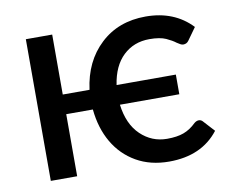

<svg xmlns="http://www.w3.org/2000/svg" viewBox="-63 -594 822 678"><g transform="rotate(-10 348.0 -254.5)"><path d="M492 5.5Q425 5.5 374.5 -23.5Q324 -52.5 294.2 -103.8Q264.5 -155 258 -222.5H162.5V0H68V-508H162.5V-293H258.5Q271.5 -393 335.8 -453.2Q400 -513.5 498 -513.5Q600.5 -513.5 663.5 -447L632 -403Q625 -393 612.5 -393Q607.5 -393 602.2 -396Q597 -399 590 -403.5Q578 -413 556.5 -422.8Q535 -432.5 497.5 -432.5Q441.5 -432.5 403.5 -396.5Q365.5 -360.5 355.5 -293H568V-222.5H355Q364 -151.5 404 -113.2Q444 -75 498.5 -75Q534.5 -75 558.2 -83.8Q582 -92.5 603.5 -113.5Q611.5 -120 619.5 -120Q627 -120 632.5 -114.5L670 -73.5Q609 5.5 492 5.5Z"/></g></svg>

Font: Verano Sans Medium
Style: Regular
Weight: 500
Designer: Lukasz Dziedzic with Adam Twardoch and Botio Nikoltchev
Foundry: tyPoland Lukasz Dziedzic
Version: Version 3.001;December 28, 2019;FontCreator 12.0.0.2547 64-b